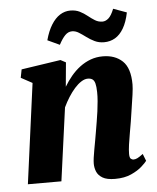

<svg xmlns="http://www.w3.org/2000/svg" viewBox="-55 -832 730 890"><g transform="rotate(-5 310.0 -387.0)"><path d="M254 -435Q269.5 -461 288.5 -483.8Q307.5 -506.5 330.5 -523.8Q353.5 -541 380 -550.8Q406.5 -560.5 436.5 -560.5Q493.5 -560.5 528.2 -527.8Q563 -495 563 -418.5Q563 -402 558.8 -371.5Q554.5 -341 549.2 -307.5Q544 -274 540 -247Q536 -222 531 -194.8Q526 -167.5 522.5 -142.2Q519 -117 519 -99.5Q519 -81.5 525 -76.5Q531 -71.5 537.5 -71.5Q546 -71.5 555.8 -76.2Q565.5 -81 582 -93.5L595 -60.5Q589 -52 570.2 -35Q551.5 -18 520.2 -3.8Q489 10.5 445 10.5Q406.5 10.5 386.5 -1.5Q366.5 -13.5 359.2 -31.5Q352 -49.5 352 -68.5Q352 -79.5 354.2 -96Q356.5 -112.5 360.2 -132.8Q364 -153 367.8 -174.5Q371.5 -196 375 -216Q378.5 -237 382.5 -260.5Q386.5 -284 389.8 -308.2Q393 -332.5 395 -355.5Q397 -378.5 396.5 -398Q396 -424 392.2 -438Q388.5 -452 380.2 -457.8Q372 -463.5 358.5 -463.5Q344 -463.5 328 -453.2Q312 -443 296.8 -425.8Q281.5 -408.5 267.5 -386.5Q253.5 -364.5 242 -340L195.5 0H39.5L102 -466L49.5 -494.5L57 -533L240 -560.5L264.5 -547.5ZM187.5 -657Q199 -699.5 216.8 -728Q234.5 -756.5 257 -770.8Q279.5 -785 305 -785Q330.5 -785 349.2 -775.5Q368 -766 383.8 -753.2Q399.5 -740.5 415.2 -730.8Q431 -721 450 -721Q464.5 -721 478 -732.8Q491.5 -744.5 504 -776L566 -753.5Q557 -709 540.2 -680.5Q523.5 -652 500.5 -638.5Q477.5 -625 449 -625Q425 -625 405.2 -634.5Q385.5 -644 368.5 -656.8Q351.5 -669.5 336.2 -679Q321 -688.5 305 -688.5Q287 -688.5 272.8 -674Q258.5 -659.5 243.5 -631Z"/></g></svg>

Font: Merriweather 36pt Black
Style: Italic
Weight: 900
Italic angle: -7.8°
Version: Version 2.101